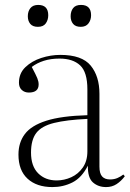

<svg xmlns="http://www.w3.org/2000/svg" viewBox="-20 -746 527 780"><path d="M193 14Q129 14 92 -20Q55 -54 55 -118Q55 -167 81 -201.5Q107 -236 168 -255.5Q229 -275 335 -278V-383Q335 -453 305.5 -480.5Q276 -508 222 -508Q186 -508 158 -499Q130 -490 109 -474Q126 -442 131.5 -428.5Q137 -415 137 -403Q137 -370 97 -370Q80 -370 68.5 -380.5Q57 -391 57 -410Q57 -448 83 -473Q109 -498 147.5 -510.5Q186 -523 225 -523Q313 -523 348.5 -479.5Q384 -436 384 -365V-69Q384 -41 395 -29Q406 -17 427 -17Q444 -17 457.5 -23Q471 -29 481 -37L487 -30Q472 -10 453.5 2Q435 14 411 14Q379 14 357.5 -5Q336 -24 337 -73Q312 -24 274.5 -5Q237 14 193 14ZM210 -13Q241 -13 269.5 -26Q298 -39 316.5 -65.5Q335 -92 335 -131V-263Q250 -259 199.5 -246.5Q149 -234 127.5 -206Q106 -178 106 -126Q106 -71 135 -42Q164 -13 210 -13ZM308 -637Q287 -637 277 -649Q267 -661 267 -680Q267 -700 277 -713Q287 -726 309 -726Q350 -726 350 -684Q350 -665 339.5 -651Q329 -637 308 -637ZM134 -637Q113 -637 103 -649Q93 -661 93 -680Q93 -700 103.5 -713Q114 -726 135 -726Q176 -726 176 -684Q176 -665 166 -651Q156 -637 134 -637Z"/></svg>

Font: Display Extralight
Style: Regular
Weight: 200
Designer: Latin by Veronika Burian and Jose Scaglione. Greek by Irene Vlachou. Cyrillic by Vera Evstafieva.
Foundry: TypeTogether
Version: Version 3.002